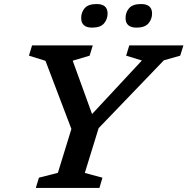

<svg xmlns="http://www.w3.org/2000/svg" viewBox="-20 -932 930 952"><path d="M683.5 -632 605.5 -656 621 -707H889.5L873.5 -656L792.5 -633L469 -296.5L400.5 -74.5L488 -51L473 0H157.5L173 -51L267 -75L334 -292.5L205.5 -630.5L123.5 -656L139 -707H440L424.5 -656L340.5 -631L436.5 -366.5ZM437 -795Q382.5 -795 382.5 -843Q382.5 -871 400 -891.5Q417.5 -912 459 -912Q513.5 -912 513.5 -865Q513.5 -837 495.8 -816Q478 -795 437 -795ZM657.5 -795Q602.5 -795 602.5 -843Q602.5 -871 620.2 -891.5Q638 -912 679 -912Q734 -912 734 -865Q734 -837 716 -816Q698 -795 657.5 -795Z"/></svg>

Font: Newsreader Caption Medium
Style: Italic
Weight: 500
Italic angle: -17°
Designer: Hugues Gentile
Foundry: Production Type
Version: Version 1.001